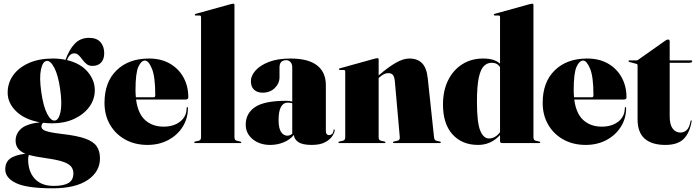

<svg xmlns="http://www.w3.org/2000/svg" viewBox="-20 -775 3772 1040"><path d="M318.5 -49Q397.5 -40 441.8 -24.2Q486 -8.5 503.8 17.5Q521.5 43.5 521.5 83Q521.5 155 455 200Q388.5 245 265.5 245Q125.5 245 67 216.8Q8.5 188.5 8.5 143Q8.5 104.5 33.8 84.8Q59 65 117.5 57.5Q64.5 36.5 64.5 -13Q64.5 -51 94 -77.5Q123.5 -104 195.5 -112.5Q113.5 -127.5 67.5 -172.2Q21.5 -217 21.5 -273Q21.5 -325.5 51.2 -367.2Q81 -409 136 -433.5Q191 -458 266.5 -458Q302.5 -458 335 -451Q353.5 -504.5 384 -537.2Q414.5 -570 462 -570Q503.5 -570 524 -547Q544.5 -524 544.5 -487Q544.5 -454.5 527.8 -436.2Q511 -418 480 -418Q461.5 -418 449 -428.2Q436.5 -438.5 426.5 -452Q416.5 -465.5 406.2 -475.8Q396 -486 382 -486Q356.5 -486 343 -449.5Q416 -432 454.8 -386.2Q493.5 -340.5 493.5 -287Q493.5 -236.5 463.5 -195.8Q433.5 -155 381.5 -131Q329.5 -107 263.5 -107Q238 -107 214.5 -110Q204.5 -103.5 204.5 -90Q204.5 -80 213.5 -73Q222.5 -66 247 -60.2Q271.5 -54.5 318.5 -49ZM232.5 -445Q211 -442 201.8 -398.2Q192.5 -354.5 203.5 -277Q214.5 -199 235.2 -159Q256 -119 277.5 -122Q298.5 -125 307.8 -168.8Q317 -212.5 306 -291Q295 -368.5 274 -408.2Q253 -448 232.5 -445ZM132.5 89Q132.5 154 168.2 193Q204 232 270.5 232Q324.5 232 351 216.2Q377.5 200.5 377.5 164Q377.5 142.5 365 127Q352.5 111.5 320.5 100.8Q288.5 90 230.5 82Q201.5 78 178 73.5Q154.5 69 136.5 64Q132.5 74 132.5 89Z M1000 -248Q1000 -236 986 -236H717Q727 -159.5 766.5 -124.2Q806 -89 866 -89Q921.5 -89 956.2 -116.8Q991 -144.5 991 -191Q991 -195 994 -195Q998 -195 998 -190Q998 -133 969.2 -87.8Q940.5 -42.5 891 -16.2Q841.5 10 779 10Q711 10 658.5 -19Q606 -48 576 -99.5Q546 -151 546 -218Q546 -330.5 611.5 -394.2Q677 -458 787 -458Q852.5 -458 900.2 -430.5Q948 -403 974 -355.5Q1000 -308 1000 -248ZM714 -287Q714 -266.5 716 -248H812Q821 -248 821 -259Q821 -359.5 802.8 -403.2Q784.5 -447 765 -447Q745 -447 729.5 -413.2Q714 -379.5 714 -287Z M1250 -748V-32Q1250 -15.5 1262 -13L1281 -8.5Q1287 -7 1287 -4Q1287 0 1282 0H1037Q1032 0 1032 -4Q1032 -7 1038 -8.5L1057 -13Q1069 -15.5 1069 -32V-683Q1069 -691 1060.5 -691H1041Q1035 -691 1035 -695.5Q1035 -698.5 1040 -700L1229.5 -752.5Q1239.5 -755 1243 -755Q1250 -755 1250 -748Z M1311 -100Q1311 -160.5 1361.2 -194.8Q1411.5 -229 1530 -229Q1549.5 -229 1563 -225V-410Q1563 -428 1553.8 -438.5Q1544.5 -449 1531 -449Q1494 -449 1494 -410V-357Q1494 -323.5 1468.5 -298.2Q1443 -273 1402 -273Q1374.5 -273 1356.8 -288.5Q1339 -304 1339 -336Q1339 -363.5 1363 -391.8Q1387 -420 1434.8 -439Q1482.5 -458 1553.5 -458Q1649.5 -458 1697.2 -421Q1745 -384 1745 -314V-67Q1745 -43 1763 -43Q1770.5 -43 1777.8 -48.8Q1785 -54.5 1787 -70Q1787.5 -74 1790 -74Q1793 -74 1793 -70Q1793 -58.5 1781.2 -39.5Q1769.5 -20.5 1742.2 -5.2Q1715 10 1668 10Q1617.5 10 1595.2 -6Q1573 -22 1572 -44Q1549.5 -17.5 1515.8 -3.8Q1482 10 1444 10Q1386.5 10 1348.8 -21Q1311 -52 1311 -100ZM1489 -125Q1489 -80 1502.5 -60Q1516 -40 1537 -40Q1549.5 -40 1563 -50.5V-216Q1552.5 -219 1537 -219Q1515 -219 1502 -196Q1489 -173 1489 -125Z M2031 -453V-366.5Q2083 -411.5 2123.8 -434.8Q2164.5 -458 2197 -458Q2241.5 -458 2266.2 -432.8Q2291 -407.5 2297 -351L2331 -32Q2332.5 -15.5 2343 -13L2362 -8.5Q2368 -7 2368 -4Q2368 0 2363 0H2113.5Q2108.5 0 2108.5 -4Q2108.5 -7 2114.5 -8.5L2133.5 -13Q2147 -16 2145.5 -32L2119 -332Q2117 -356.5 2109 -367.8Q2101 -379 2083 -379Q2070.5 -379 2058.8 -372.8Q2047 -366.5 2035 -356L2031 -352.5V-32Q2031 -15.5 2043 -13L2062 -8.5Q2068 -7 2068 -4Q2068 0 2063 0H1818Q1813 0 1813 -4Q1813 -7 1819 -8.5L1838 -13Q1850 -15.5 1850 -32V-388Q1850 -396 1841.5 -396H1822Q1816 -396 1816 -400.5Q1816 -403.5 1821 -405L2010.5 -457.5Q2020.5 -460 2024 -460Q2031 -460 2031 -453Z M2379.5 -208.5Q2379.5 -284 2407.2 -340Q2435 -396 2484 -427Q2533 -458 2596.5 -458Q2659 -458 2688.5 -430V-683Q2688.5 -691 2680 -691H2660.5Q2654.5 -691 2654.5 -695.5Q2654.5 -698.5 2659.5 -700L2849 -752.5Q2859 -755 2862.5 -755Q2869.5 -755 2869.5 -748V-32Q2869.5 -15.5 2881.5 -13L2900.5 -8.5Q2906.5 -7 2906.5 -4Q2906.5 0 2901.5 0H2700.5Q2688.5 0 2688.5 -11V-43.5Q2639.5 10 2569.5 10Q2482.5 10 2431 -47.2Q2379.5 -104.5 2379.5 -208.5ZM2563.5 -223.5Q2563.5 -111.5 2581 -68.2Q2598.5 -25 2628.5 -25Q2662.5 -25 2688.5 -59V-412Q2673 -435 2643.5 -435Q2619.5 -435 2601.5 -417.8Q2583.5 -400.5 2573.5 -354.8Q2563.5 -309 2563.5 -223.5Z M3373.5 -248Q3373.5 -236 3359.5 -236H3090.5Q3100.5 -159.5 3140 -124.2Q3179.5 -89 3239.5 -89Q3295 -89 3329.8 -116.8Q3364.5 -144.5 3364.5 -191Q3364.5 -195 3367.5 -195Q3371.5 -195 3371.5 -190Q3371.5 -133 3342.8 -87.8Q3314 -42.5 3264.5 -16.2Q3215 10 3152.5 10Q3084.5 10 3032 -19Q2979.5 -48 2949.5 -99.5Q2919.5 -151 2919.5 -218Q2919.5 -330.5 2985 -394.2Q3050.5 -458 3160.5 -458Q3226 -458 3273.8 -430.5Q3321.5 -403 3347.5 -355.5Q3373.5 -308 3373.5 -248ZM3087.5 -287Q3087.5 -266.5 3089.5 -248H3185.5Q3194.5 -248 3194.5 -259Q3194.5 -359.5 3176.2 -403.2Q3158 -447 3138.5 -447Q3118.5 -447 3103 -413.2Q3087.5 -379.5 3087.5 -287Z M3427.5 -429 3390.5 -439Q3384.5 -440 3384.5 -444Q3384.5 -448 3388.5 -448H3428.5Q3432.5 -448 3436.5 -451L3582.5 -554Q3591.5 -561 3598.5 -561Q3607.5 -561 3607.5 -550V-448H3724.5Q3729.5 -448 3729.5 -444Q3729.5 -435 3714.5 -435H3607.5V-145Q3607.5 -100.5 3623.5 -78.8Q3639.5 -57 3666.5 -57Q3684.5 -57 3699.2 -70Q3714 -83 3720.5 -119Q3721.5 -123 3724.5 -123Q3727.5 -123 3726.5 -119Q3715.5 -54 3682.8 -22Q3650 10 3584.5 10Q3510.5 10 3472 -24Q3433.5 -58 3433.5 -129V-420Q3433.5 -428 3427.5 -429Z"/></svg>

Font: Fraunces 144pt S000 Black
Style: Regular
Weight: 900
Version: Version 1.000; ttfautohint (v1.8.3)